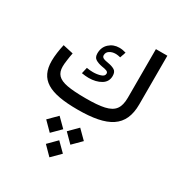

<svg xmlns="http://www.w3.org/2000/svg" viewBox="-236 -817 1290 1376"><g transform="rotate(30 409.0 -129.5)"><path d="M461.9 243.7 532.7 172.9 461.9 102.5 391.6 172.9ZM291.5 243.7 362.3 172.9 291.5 102.5 221.2 172.9ZM377 397 447.8 326.2 377 255.9 307.1 326.2ZM335 -236.3C375 -236.3 409.2 -244.6 437 -261.2C464.8 -277.8 478.5 -302.2 478.5 -334.5C478.5 -357.4 471.7 -373 457.5 -381.3C443.4 -389.6 425.8 -395.5 405.3 -398.9C368.2 -405.3 348.1 -410.2 348.1 -432.1C348.1 -448.2 355 -460.9 369.1 -469.7C382.8 -478.5 398.9 -482.9 417.5 -482.9C431.2 -482.9 444.8 -480.5 458 -477.1L474.6 -525.4C456.1 -531.2 438 -534.2 419.9 -534.2C387.2 -534.2 359.4 -523.9 336.4 -502.9C313.5 -481.9 302.2 -454.6 302.2 -420.4C302.2 -398.4 309.6 -382.8 323.7 -374.5C337.9 -365.7 356 -359.4 377.4 -355.5C411.1 -350.1 432.1 -345.7 432.1 -327.6C432.1 -313 422.9 -302.7 403.8 -296.9C384.8 -290.5 363.8 -287.6 341.8 -287.6C324.7 -287.6 306.2 -289.1 289.1 -292.5L277.3 -241.7C298.3 -238.3 317.4 -236.3 335 -236.3ZM389.6 -99.1C324.7 -99.1 273.9 -102.5 236.8 -109.4C162.1 -123 133.8 -155.8 133.8 -214.8C133.8 -229 135.3 -247.1 138.7 -269.5C141.6 -292 145 -312.5 148.9 -331.1L63.5 -350.1C53.2 -304.7 45.4 -251.5 45.4 -210.9C45.4 -57.1 143.6 0 380.4 0C629.4 0 745.1 -66.4 745.1 -253.9V-656.2H650.4V-253.9C650.4 -211.4 642.1 -179.2 625.5 -157.2C592.3 -112.3 518.6 -99.1 389.6 -99.1Z"/></g></svg>

Font: Estedad Medium
Style: Regular
Weight: 500
Designer: Amin Abedi
Version: Version 7.3